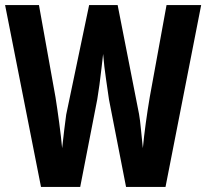

<svg xmlns="http://www.w3.org/2000/svg" viewBox="-32 -785 810 754"><path d="M758 -765 618 -51H463L396 -394Q392 -424 384.5 -473.5Q377 -523 373 -573Q370 -549 366.5 -516.5Q363 -484 358.5 -451.5Q354 -419 350 -395L283 -51H129L-12 -765H121L186 -403Q193 -359 200.5 -303Q208 -247 212 -203Q216 -238 220.5 -277Q225 -316 228 -335L318 -765H430L514 -337Q518 -315 521.5 -277.5Q525 -240 529 -203Q533 -247 540.5 -301.5Q548 -356 556 -403L622 -765Z"/></svg>

Font: Noto Sans Tamil UI ExtraCondensed
Style: Bold
Weight: 700
Width: 2
Designer: Jelle Bosma - Monotype Design Team
Foundry: Monotype Imaging Inc.
Version: Version 2.004; ttfautohint (v1.8.4.7-5d5b)